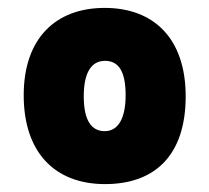

<svg xmlns="http://www.w3.org/2000/svg" viewBox="-20 -565 530 486"><path d="M246 -99C374 -99 450 -174 450 -321C450 -468 369 -545 245 -545C121 -545 40 -468 40 -324C40 -180 118 -99 246 -99ZM245 -233C211 -233 192 -261 192 -321C192 -381 211 -411 246 -411C281 -411 298 -383 298 -324C298 -265 279 -233 245 -233Z"/></svg>

Font: Noto Sans Devanagari ExtraCondensed Black
Style: Regular
Weight: 900
Width: 2
Designer: Jelle Bosma - Monotype Design Team
Foundry: Monotype Imaging Inc.
Version: Version 2.004